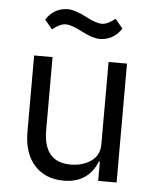

<svg xmlns="http://www.w3.org/2000/svg" viewBox="-53 -773 674 830"><g transform="rotate(5 284.0 -358.0)"><path d="M355 -612Q325 -612 275 -638Q230 -662 205 -662Q179 -662 147 -635L114 -675Q149 -728 209 -728Q239 -728 289 -702Q334 -678 359 -678Q385 -678 417 -705L450 -665Q415 -612 355 -612ZM403 0V-84H399Q360 12 254 12Q174 12 127 -40Q80 -92 80 -185V-516H160V-199Q160 -60 278 -60Q330 -60 366.5 -85.5Q403 -111 403 -159V-516H483V0Z"/></g></svg>

Font: Aneliza
Style: Regular
Weight: 400
Designer: Mike Abbink, Paul van der Laan, Pieter van Rosmalen
Foundry: Bold Monday
Version: Version 3.0